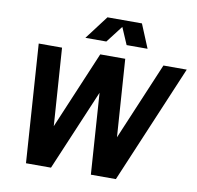

<svg xmlns="http://www.w3.org/2000/svg" viewBox="-96 -1019 1150 1119"><g transform="rotate(10 479.0 -460.0)"><path d="M130 0H278L481 -479L514 0H662L958 -700H820L626 -241L594 -700H446L252 -241L220 -700H82ZM344 -780H468L545 -880L588 -780H712L654 -920H450Z"/></g></svg>

Font: Uncut Sans
Style: Bold Italic
Weight: 700
Italic angle: -10°
Designer: Kasper Nordkvist
Foundry: Uncut Type
Version: Version 1.111;FEAKit 1.0